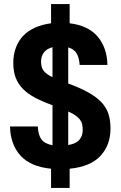

<svg xmlns="http://www.w3.org/2000/svg" viewBox="-20 -820 590 940"><path d="M230 6Q129 -4 80 -58.5Q31 -113 29 -201H165Q167 -159 183 -137.5Q199 -116 237 -109V-305Q189 -322 153 -341Q117 -360 93 -384Q69 -408 57 -439Q45 -470 45 -512Q45 -551 57 -584.5Q69 -618 92 -643Q115 -668 150 -684Q185 -700 230 -706V-800H321V-706Q412 -695 458 -641Q504 -587 506 -502H370Q368 -537 355 -558.5Q342 -580 314 -588V-411Q372 -390 411.5 -368Q451 -346 475.5 -320.5Q500 -295 510.5 -263.5Q521 -232 521 -191Q521 -110 472 -57Q423 -4 321 6V100H230ZM385 -184Q385 -200 382 -212.5Q379 -225 370.5 -235.5Q362 -246 348.5 -255.5Q335 -265 314 -274V-110Q352 -116 368.5 -135.5Q385 -155 385 -184ZM181 -519Q181 -490 193.5 -473.5Q206 -457 237 -442V-589Q208 -581 194.5 -562.5Q181 -544 181 -519Z"/></svg>

Font: Golos UI VF
Style: Regular
Weight: 400
Designer: A.Korolkova, Vitaly Kuzmin
Foundry: ParaType Ltd
Version: Version 2.000